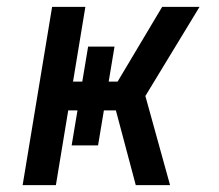

<svg xmlns="http://www.w3.org/2000/svg" viewBox="-20 -540 640 560"><path d="M46 0 132 -520H229L193 -302H220L237 -404H314L297 -302H323L453 -520H562L404 -260L476 0H376L318 -218H283L266 -116H189L206 -218H179L143 0Z"/></svg>

Font: Iosevka Semibold Extended
Style: Italic
Weight: 600
Width: 7
Italic angle: -9°
Monospace: yes
Designer: Belleve Invis
Foundry: Belleve Invis
Version: Version 32.5.0; ttfautohint (v1.8.4)